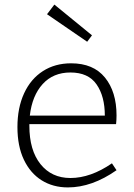

<svg xmlns="http://www.w3.org/2000/svg" viewBox="-20 -809 586 837"><path d="M468 -97 488 -67Q381 8 276 8Q211 8 161.5 -23Q112 -54 84 -113Q56 -172 56 -255Q56 -339 85 -402Q114 -465 167 -499Q220 -533 290 -533Q387 -533 437.5 -471Q488 -409 488 -306Q488 -285 486 -268H108V-261Q108 -154 156.5 -93.5Q205 -33 287 -33Q375 -33 468 -97ZM110 -305H437Q437 -389 401 -441Q365 -493 287 -493Q212 -493 166 -442.5Q120 -392 110 -305ZM185 -747 217 -789 381 -655 360 -627Z"/></svg>

Font: Bitter Pro Light
Style: Regular
Weight: 300
Designer: Sol Matas, and Bitter project Authors
Foundry: Sol Matas
Version: Version 1.010